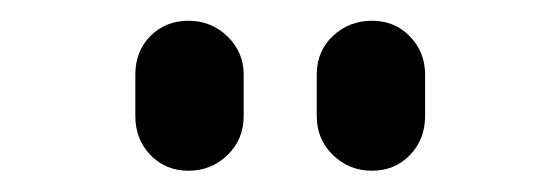

<svg xmlns="http://www.w3.org/2000/svg" viewBox="-20 -770 540 185"><path d="M285.2 -658.2V-698.2Q285.2 -720.7 300.8 -735.4Q316.4 -750 338.4 -750Q360.4 -750 375 -734.9Q389.6 -719.7 389.6 -698.2V-658.2Q389.6 -635.7 375 -620.6Q360.4 -605.5 338.4 -605.5Q316.4 -605.5 300.8 -620.6Q285.2 -635.7 285.2 -658.2ZM110.4 -658.2V-698.2Q110.4 -720.7 125 -735.4Q139.6 -750 161.6 -750Q183.6 -750 199.2 -734.9Q214.8 -719.7 214.8 -698.2V-658.2Q214.8 -635.7 199.2 -620.6Q183.6 -605.5 161.6 -605.5Q139.6 -605.5 125 -620.6Q110.4 -635.7 110.4 -658.2Z"/></svg>

Font: Rounded-X Mgen+ 1mn medium
Style: Regular
Weight: 500
Designer: [Source Han Sans]
Ryoko NISHIZUKA  (kana & ideographs); Paul D. Hunt (Latin, Greek & Cyrillic); Wenlong ZHANG  (bopomofo
Version: Version 1.059.20150602